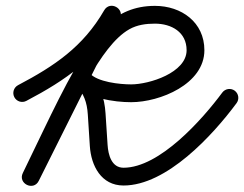

<svg xmlns="http://www.w3.org/2000/svg" viewBox="-20 -597 824 648"><path d="M68.9 -256.5C68.9 -256.5 68.9 -256.5 68.9 -256.5C201.8 -326.3 306.5 -398.8 383.6 -532.2C393.3 -549 384.4 -564.8 371 -572C357.5 -579.3 339.4 -578 330.8 -560.6C239.6 -378.2 148.4 -195.8 57.2 -13.4C48.3 4.3 57.4 19.9 71 26.5C84.5 33.2 102.4 30.9 111 13C134.4 -35.4 157.8 -83.9 181.2 -132.3C228.6 -230.6 316 -442 416.7 -498.4C443.3 -513.3 472.9 -517.2 502.9 -517.2C558.7 -517.2 609.8 -488.6 609.8 -427.5C609.8 -351.6 483.7 -312.2 422.6 -312.2C385.3 -312.2 307.7 -319.7 281.4 -351C268.6 -366.3 250.7 -364.3 239.2 -354.6C227.7 -344.9 222.6 -327.6 235.5 -312.4C263 -279.9 273.6 -252.9 276.4 -210.1C278.6 -174.8 280.9 -139.4 283.2 -104.1C287.5 -37.5 321.6 29.1 396.9 29.1C542.3 29.1 697.8 -140 778.4 -248.9C788.3 -262.2 785.5 -281 772.2 -290.9C758.9 -300.7 740.1 -297.9 730.2 -284.6C662.9 -193.8 518.7 -30.9 396.9 -30.9C356.3 -30.9 345.2 -74.9 343.1 -108C340.8 -143.3 338.5 -178.6 336.2 -214C332.7 -269.4 317 -309 281.3 -351.1C268.4 -366.4 250.5 -364.3 239.1 -354.7C227.6 -345 222.6 -327.8 235.4 -312.5C275.1 -265.1 364.9 -252.1 422.6 -252.1C519.8 -252.1 669.8 -313.2 669.8 -427.5C669.8 -522 592.2 -577.2 502.9 -577.2C363 -577.2 297 -477.8 233.7 -366.3C195.3 -298.6 161 -228.5 127.1 -158.4C103.8 -109.9 80.4 -61.5 57 -13C48.3 4.8 57.4 20.3 70.8 26.9C84.2 33.5 102 31.2 110.8 13.4C202 -169 293.2 -351.4 384.4 -533.8C393.1 -551.1 384.8 -566.6 371.8 -573.6C358.9 -580.6 341.3 -579 331.6 -562.2C260.4 -438.9 163.6 -374.1 41 -309.6C26.3 -301.8 20.7 -283.7 28.4 -269C36.1 -254.4 54.2 -248.7 68.9 -256.5Z"/></svg>

Font: FRB American Cursive
Style: Bold Italic
Weight: 700
Italic angle: -25°
Version: Version 2.0;Modular Font Editor K font №1